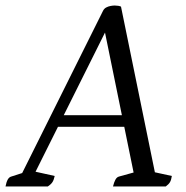

<svg xmlns="http://www.w3.org/2000/svg" viewBox="-52 -675 674 695"><path d="M-32 0Q-29 -16 -24 -25Q-19 -34 -11 -36L45 -54L18 -28L321 -636Q325 -644 332.5 -648Q340 -652 348.5 -653.5Q357 -655 363 -655Q370 -655 376 -654Q382 -653 386 -651L513 -30L492 -55L570 -38Q568 -24 563.5 -16Q559 -8 548 0H357Q361 -16 366 -25Q371 -34 379 -36L444 -54L435 -34L323 -582L341 -583L64 -28L65 -56L146 -38Q143 -24 138 -16Q133 -8 121 0ZM143 -216 160 -258H404L409 -216Z"/></svg>

Font: Petrona
Style: Italic
Weight: 400
Italic angle: -9°
Designer: Ringo R. Seeber
Foundry: Ringo R. Seeber
Version: Version 2.001; ttfautohint (v1.8.3)